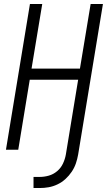

<svg xmlns="http://www.w3.org/2000/svg" viewBox="-20 -755 540 968"><path d="M180 193H149V137H180Q203 137 226 130.5Q249 124 268 108Q287 92 297.5 69.5Q308 47 312 24L374 -353H130L72 0H10L131 -735H193L139 -409H383L437 -735H499L374 24Q370 47 362.5 69Q355 91 341.5 111Q328 131 310 147.5Q292 164 270 174.5Q248 185 225.5 189Q203 193 180 193Z"/></svg>

Font: Iosevka Curly Light
Style: Italic
Weight: 300
Italic angle: -9°
Monospace: yes
Designer: Belleve Invis
Foundry: Belleve Invis
Version: Version 22.1.2; ttfautohint (v1.8.4)